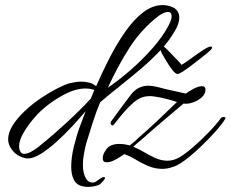

<svg xmlns="http://www.w3.org/2000/svg" viewBox="-20 -624 907 755"><path d="M308 109Q282 105 271 84Q260 63 260 32Q260 -5 270.5 -48Q281 -91 295 -129Q309 -167 317 -187Q294 -160 264.5 -128Q235 -96 203 -67Q171 -38 141.5 -19.5Q112 -1 90 -1Q74 -1 56 -10.5Q38 -20 27 -35Q12 -55 12 -76Q12 -103 30.5 -132Q49 -161 78.5 -188.5Q108 -216 141.5 -238.5Q175 -261 205.5 -276.5Q236 -292 255 -297Q265 -299 276 -301Q287 -303 299 -303Q314 -303 329 -299.5Q344 -296 354 -288L358 -285Q382 -340 411 -396.5Q440 -453 473 -500Q506 -547 543 -575.5Q580 -604 620 -604Q625 -604 630 -603.5Q635 -603 639 -602Q664 -597 674.5 -584.5Q685 -572 685 -555Q685 -543 680.5 -529.5Q676 -516 668 -503Q646 -464 610.5 -426Q575 -388 533 -352.5Q491 -317 449.5 -284Q408 -251 374 -222Q359 -187 344 -140Q329 -93 319 -60Q313 -36 309.5 -15Q306 6 306 24Q306 57 318 78Q328 94 343 94Q354 94 363 86Q367 84 370.5 81Q374 78 379 75Q385 72 389 72Q396 72 390 83Q387 86 383 90.5Q379 95 374 100Q367 105 353 108Q339 111 325 111Q321 111 316.5 110.5Q312 110 308 109ZM404 -279Q444 -306 491 -346.5Q538 -387 579 -433.5Q620 -480 642 -522Q655 -546 655 -560Q655 -577 640 -577Q626 -577 603 -561Q536 -509 490 -437.5Q444 -366 404 -279ZM62 -25Q67 -19 75 -19Q90 -19 110.5 -32Q131 -45 138 -52Q189 -93 240.5 -140.5Q292 -188 337 -236Q341 -245 344 -253.5Q347 -262 351 -270Q336 -276 316 -276Q276 -276 228 -250Q180 -224 142 -189Q130 -179 109.5 -154.5Q89 -130 72 -101Q55 -72 55 -48Q55 -35 62 -25ZM658 33Q638 40 617 40Q590 40 563.5 29Q537 18 508 0Q491 -10 469 -18Q450 -5 432.5 4.5Q415 14 401 14Q393 14 390 12Q384 9 384 -3Q384 -18 399 -38Q414 -58 450 -58Q469 -58 490 -52Q516 -72 521 -79Q562 -114 603.5 -153.5Q645 -193 676 -223Q651 -231 631 -236Q611 -241 590 -244Q585 -245 580 -245.5Q575 -246 570 -246Q547 -246 531 -238Q515 -230 501 -217Q484 -202 468 -183.5Q452 -165 438 -147Q435 -143 429 -135.5Q423 -128 419 -132Q415 -136 415 -140Q415 -144 418 -148Q440 -178 458.5 -203.5Q477 -229 486 -240Q505 -268 524 -277.5Q543 -287 562 -287Q579 -287 597 -282.5Q615 -278 634 -273Q652 -269 672.5 -264.5Q693 -260 711 -256Q719 -263 739.5 -274Q760 -285 774 -285Q788 -285 788 -271Q788 -254 772.5 -240.5Q757 -227 736.5 -220.5Q716 -214 702 -217Q668 -188 620 -147.5Q572 -107 531 -70Q525 -66 518.5 -60Q512 -54 504 -47Q512 -43 519.5 -40Q527 -37 534 -33Q562 -16 587.5 -4Q613 8 638 8Q662 8 685 -5Q706 -17 737 -43.5Q768 -70 799 -102Q830 -134 849 -160Q852 -164 859 -164Q863 -164 865.5 -162.5Q868 -161 866 -157Q858 -143 839.5 -121Q821 -99 797 -74.5Q773 -50 749 -28.5Q725 -7 706 7Q688 20 677 25.5Q666 31 658 33ZM678 -333Q670 -333 657 -350Q644 -367 632.5 -386.5Q621 -406 616 -415Q610 -429 610 -434Q610 -443 618 -445Q626 -441 640.5 -426Q655 -411 670.5 -395Q686 -379 694 -369Q711 -379 734 -396Q757 -413 778.5 -427Q800 -441 809 -441Q814 -441 814 -437Q814 -431 800 -420Q790 -411 772 -397Q754 -383 734.5 -368Q715 -353 699.5 -343Q684 -333 678 -333Z"/></svg>

Font: Allura
Style: Regular
Weight: 400
Designer: Robert E. Leuschke
Foundry: Robert E. Leuschke
Version: Version 1.110